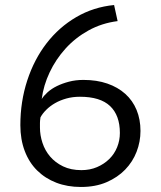

<svg xmlns="http://www.w3.org/2000/svg" viewBox="-20 -732 640 764"><path d="M539 -211Q539 -168 523.5 -128Q508 -88 478 -57Q448 -26 404 -7Q360 12 302 12Q248 12 204 -5Q160 -22 128 -53.5Q96 -85 78.5 -131Q61 -177 61 -234Q61 -328 88.5 -412Q116 -496 165.5 -560Q215 -624 283.5 -664Q352 -704 434 -712L448 -648Q385 -640 332.5 -611Q280 -582 241 -539Q202 -496 177.5 -444Q153 -392 146 -338Q154 -351 169.5 -365Q185 -379 206.5 -389.5Q228 -400 254.5 -407Q281 -414 312 -414Q365 -414 407 -399.5Q449 -385 478.5 -358.5Q508 -332 523.5 -294.5Q539 -257 539 -211ZM457 -203Q457 -273 418 -310Q379 -347 298 -347Q269 -347 244 -340Q219 -333 199 -321.5Q179 -310 164 -295Q149 -280 141 -265Q139 -251 139 -243Q139 -235 139 -224Q139 -194 149 -163.5Q159 -133 179.5 -109Q200 -85 231 -70Q262 -55 304 -55Q338 -55 366 -67Q394 -79 414.5 -99Q435 -119 446 -146Q457 -173 457 -203Z"/></svg>

Font: PT Mono
Style: Regular
Weight: 400
Monospace: yes
Designer: A.Korolkova, I.Chaeva
Foundry: ParaType Ltd
Version: Version 1.001W OFL